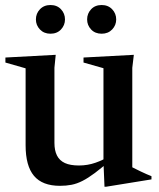

<svg xmlns="http://www.w3.org/2000/svg" viewBox="-20 -712 618 746"><path d="M191.5 -157Q191.5 -127 201.5 -107.5Q211.5 -88 232.2 -78.5Q253 -69 286.5 -69Q320.5 -69 351.2 -79.8Q382 -90.5 402.5 -105L411.5 -91.5Q375.5 -60 348.8 -40Q322 -20 300.2 -9Q278.5 2 257.8 6Q237 10 213 10Q144.5 10 112 -28.8Q79.5 -67.5 79.5 -147.5V-446.5L1 -469V-488.5L196.5 -499L191.5 -449ZM386 13.5 382 -82V-447L304.5 -469V-488.5L500 -499L494 -448.5V-62Q499 -59.5 508 -55Q517 -50.5 528 -45.2Q539 -40 549.8 -35.2Q560.5 -30.5 568.5 -27.5V-15L392.5 13.5ZM176 -581Q151 -581 135.2 -597.5Q119.5 -614 119.5 -636.5Q119.5 -659.5 135.2 -676Q151 -692.5 176 -692.5Q201.5 -692.5 217 -676Q232.5 -659.5 232.5 -636.5Q232.5 -614 217 -597.5Q201.5 -581 176 -581ZM375 -581Q349.5 -581 334 -597.5Q318.5 -614 318.5 -636.5Q318.5 -659.5 334 -676Q349.5 -692.5 375 -692.5Q400 -692.5 415.8 -676Q431.5 -659.5 431.5 -636.5Q431.5 -614 415.8 -597.5Q400 -581 375 -581Z"/></svg>

Font: Newsreader 60pt Medium
Style: Regular
Weight: 500
Designer: Hugues Gentile
Foundry: Production Type
Version: Version 1.003